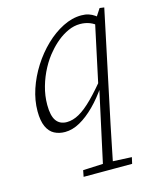

<svg xmlns="http://www.w3.org/2000/svg" viewBox="-113 -589 739 906"><g transform="rotate(-15 256.5 -136.0)"><path d="M153 12Q124 12 101 0Q78 -12 65 -40.5Q52 -69 52 -116Q52 -169 70 -223Q88 -277 119.5 -326.5Q151 -376 191.5 -415Q232 -454 277.5 -477Q323 -500 368 -500Q388 -500 403.5 -495Q419 -490 432.5 -480.5Q446 -471 458 -455L442 -425Q421 -445 399 -453.5Q377 -462 352 -462Q322 -462 293.5 -449Q265 -436 240.5 -416Q216 -396 196 -372Q171 -344 150 -305Q129 -266 116.5 -222Q104 -178 104 -133Q104 -80 121.5 -55.5Q139 -31 173 -31Q203 -31 234 -48.5Q265 -66 302 -103Q339 -140 385 -197L390 -152H370Q337 -103 300 -66Q263 -29 226 -8.5Q189 12 153 12ZM182 239 188 208 297 203H322L426 208L419 239ZM278 239 361 -143 358 -148 425 -461 429 -462 461 -511 483 -508 369 32Q359 83 348 135Q337 187 327 239Z"/></g></svg>

Font: Source Serif 4 Light
Style: Italic
Weight: 300
Italic angle: -12°
Designer: Frank Grießhammer
Foundry: Adobe Systems Incorporated
Version: Version 4.004;hotconv 1.0.116;makeotfexe 2.5.65601